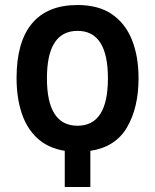

<svg xmlns="http://www.w3.org/2000/svg" viewBox="-20 -745 617 765"><path d="M238 0V-144Q171 -155 128.5 -194.5Q86 -234 66 -295.5Q46 -357 46 -434Q46 -578 107.5 -651.5Q169 -725 289 -725Q373 -725 426.5 -688Q480 -651 506 -585.5Q532 -520 532 -433Q532 -316 486 -237.5Q440 -159 340 -144V0ZM289 -244Q410 -244 410 -433Q410 -622 289 -622Q167 -622 167 -433Q167 -244 289 -244Z"/></svg>

Font: Noto Sans ExtraCondensed SemiBold
Style: Regular
Weight: 600
Width: 2
Designer: Monotype Design Team
Foundry: Monotype Imaging Inc.
Version: Version 2.013; ttfautohint (v1.8.4.7-5d5b)